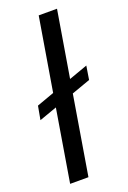

<svg xmlns="http://www.w3.org/2000/svg" viewBox="-142 -777 552 826"><g transform="rotate(-20 134.0 -363.5)"><path d="M183.2 -424 233.7 -727.3H149.9L94.1 -392.4L14.2 -363.6L2.8 -301.1L83.8 -329.9L29.1 0H112.9L172.9 -361.5L258.5 -392L268.5 -454.5Z"/></g></svg>

Font: Riot Sans 2.0
Style: Italic
Weight: 400
Italic angle: -9.39999°
Designer: Rasmus Andersson
Foundry: rsms
Version: Version 3.006;hotconv 1.0.109;makeotfexe 2.5.65596